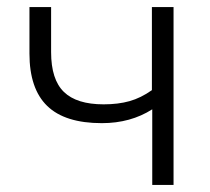

<svg xmlns="http://www.w3.org/2000/svg" viewBox="-20 -521 593 541"><path d="M409 0V-213Q348 -174 267 -174Q163 -174 113 -222.5Q63 -271 63 -370V-501H124V-374Q124 -297 160 -262Q196 -227 272 -227Q313 -227 345 -236Q377 -245 408 -267V-501H469V0Z"/></svg>

Font: Winston Light
Style: Regular
Weight: 300
Designer: Original fonts by Vernon Adams / Changes by Cristiano Sobral
Foundry: Original fonts by Vernon Adams / Changes by Cristiano Sobral
Version: Version 2.503;July 17, 2020;FontCreator 13.0.0.2655 64-bit